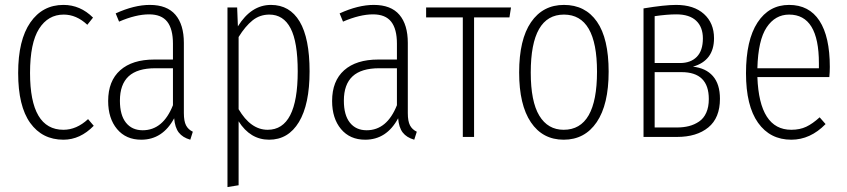

<svg xmlns="http://www.w3.org/2000/svg" viewBox="-20 -552 3413 774"><path d="M235.8 -532.2Q303.7 -532.2 355 -481L332 -452.1Q288.1 -493.2 236.8 -493.2Q173.8 -493.2 137.5 -436Q101.1 -378.9 101.1 -257.8Q101.1 -28.8 235.8 -28.8Q288.6 -28.8 335 -71.8L357.9 -44.9Q303.2 11.2 235.8 11.2Q150.4 11.2 101.8 -56.4Q53.2 -124 53.2 -257.8Q53.2 -390.6 102.3 -461.4Q151.4 -532.2 235.8 -532.2Z M721.2 -96.2Q721.2 -63.5 730 -46.6Q738.8 -29.8 757.3 -21L747.1 11.2Q716.3 2.4 700.7 -17.8Q685.1 -38.1 682.1 -75.2Q635.7 11.2 549.3 11.2Q487.8 11.2 451.9 -31.7Q416 -74.7 416 -145Q416 -225.6 464.6 -268.8Q513.2 -312 602.1 -312H677.2V-376Q677.2 -435.1 654.1 -464.6Q630.9 -494.1 581.1 -494.1Q527.8 -494.1 460 -464.8L446.3 -498Q521 -532.2 584 -532.2Q653.3 -532.2 687.3 -492.4Q721.2 -452.6 721.2 -378.9ZM555.2 -26.9Q637.2 -26.9 677.2 -127.9V-276.9H606Q533.7 -276.9 498.5 -244.4Q463.4 -211.9 463.4 -146Q463.4 -87.9 487.8 -57.4Q512.2 -26.9 555.2 -26.9Z M1072.3 -532.2Q1147.9 -532.2 1188 -465.1Q1228 -397.9 1228 -264.2Q1228 -131.3 1185.1 -60.1Q1142.1 11.2 1064.9 11.2Q988.8 11.2 941.9 -63V194.8L897 202.1V-522H936L939 -445.8Q992.7 -532.2 1072.3 -532.2ZM1059.1 -28.8Q1180.2 -28.8 1180.2 -264.2Q1180.2 -382.8 1151.4 -438Q1122.6 -493.2 1065.9 -493.2Q1027.3 -493.2 998 -469.7Q968.8 -446.3 941.9 -402.8V-111.8Q990.7 -28.8 1059.1 -28.8Z M1624 -96.2Q1624 -63.5 1632.8 -46.6Q1641.6 -29.8 1660.2 -21L1649.9 11.2Q1619.1 2.4 1603.5 -17.8Q1587.9 -38.1 1585 -75.2Q1538.6 11.2 1452.1 11.2Q1390.6 11.2 1354.7 -31.7Q1318.8 -74.7 1318.8 -145Q1318.8 -225.6 1367.4 -268.8Q1416 -312 1504.9 -312H1580.1V-376Q1580.1 -435.1 1556.9 -464.6Q1533.7 -494.1 1483.9 -494.1Q1430.7 -494.1 1362.8 -464.8L1349.1 -498Q1423.8 -532.2 1486.8 -532.2Q1556.2 -532.2 1590.1 -492.4Q1624 -452.6 1624 -378.9ZM1458 -26.9Q1540 -26.9 1580.1 -127.9V-276.9H1508.8Q1436.5 -276.9 1401.4 -244.4Q1366.2 -211.9 1366.2 -146Q1366.2 -87.9 1390.6 -57.4Q1415 -26.9 1458 -26.9Z M2040 -522 2033.7 -481.9H1891.1V0H1845.7V-481.9H1697.8V-522Z M2253.4 -532.2Q2339.4 -532.2 2386.5 -464.6Q2433.6 -397 2433.6 -263.2Q2433.6 -130.4 2385.5 -59.6Q2337.4 11.2 2252.4 11.2Q2167.5 11.2 2120.1 -59.1Q2072.8 -129.4 2072.8 -259.8Q2072.8 -392.6 2120.6 -462.4Q2168.5 -532.2 2253.4 -532.2ZM2253.4 -493.2Q2119.6 -493.2 2119.6 -259.8Q2119.6 -142.6 2154.1 -85.7Q2188.5 -28.8 2252.4 -28.8Q2386.7 -28.8 2386.7 -263.2Q2386.7 -493.2 2253.4 -493.2Z M2773.4 -283.2Q2825.2 -277.8 2853.8 -245.4Q2882.3 -212.9 2882.3 -153.8Q2882.3 -76.7 2835.4 -38.3Q2788.6 0 2709.5 0H2574.2V-518.1Q2659.2 -532.2 2705.6 -532.2Q2777.3 -532.2 2817.9 -495.6Q2858.4 -459 2858.4 -397.9Q2858.4 -307.6 2773.4 -283.2ZM2706.5 -494.1Q2669.4 -494.1 2619.1 -486.8V-297.9H2721.2Q2764.6 -297.9 2789.1 -323Q2813.5 -348.1 2813.5 -397Q2813.5 -442.9 2786.4 -468.5Q2759.3 -494.1 2706.5 -494.1ZM2708.5 -38.1Q2735.4 -38.1 2757.3 -43.7Q2779.3 -49.3 2798.1 -62Q2816.9 -74.7 2827.1 -97.7Q2837.4 -120.6 2837.4 -152.8Q2837.4 -261.2 2727.5 -261.2H2619.1V-38.1Z M3325.2 -282.2Q3325.2 -260.7 3323.2 -241.2H3033.2Q3041 -28.8 3169.9 -28.8Q3204.1 -28.8 3230 -41Q3255.9 -53.2 3284.2 -79.1L3308.1 -51.8Q3246.6 11.2 3169.9 11.2Q3084.5 11.2 3035.9 -57.1Q2987.3 -125.5 2987.3 -256.8Q2987.3 -390.1 3033.7 -461.2Q3080.1 -532.2 3161.1 -532.2Q3241.7 -532.2 3283.4 -468.3Q3325.2 -404.3 3325.2 -282.2ZM3281.2 -276.9V-296.9Q3281.2 -493.2 3161.1 -493.2Q3105 -493.2 3070.6 -441.7Q3036.1 -390.1 3033.2 -276.9Z"/></svg>

Font: Fira Sans Compressed ExtraLight
Style: Regular
Weight: 250
Width: 1
Designer: Carrois Corporate & Edenspiekermann AG
Foundry: Carrois Corporate GbR & Edenspiekermann AG
Version: Version 4.203;PS 004.203;hotconv 1.0.88;makeotf.lib2.5.64775